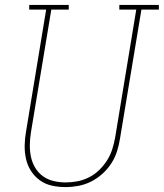

<svg xmlns="http://www.w3.org/2000/svg" viewBox="-20 -755 667 782"><path d="M247 7Q218 7 191 1Q164 -5 142.5 -20.5Q121 -36 106.5 -58.5Q92 -81 86 -107.5Q80 -134 80.5 -162.5Q81 -191 86 -219L168 -716H99V-735H260V-716H189L106 -216Q102 -191 101.5 -165.5Q101 -140 106 -116.5Q111 -93 123 -72.5Q135 -52 154 -38Q173 -24 197 -18Q221 -12 247 -12Q271 -12 295 -16.5Q319 -21 342 -32.5Q365 -44 384 -62.5Q403 -81 416.5 -102.5Q430 -124 437.5 -148Q445 -172 449 -195L535 -716H466V-735H627V-716H556L469 -192Q465 -166 457 -140Q449 -114 434 -90.5Q419 -67 397.5 -47.5Q376 -28 351 -15.5Q326 -3 299.5 2Q273 7 247 7Z"/></svg>

Font: Iosevka HT Thin Extended
Style: Italic
Weight: 100
Width: 7
Italic angle: -9°
Monospace: yes
Designer: Belleve Invis
Foundry: Belleve Invis
Version: Version 32.3.0; ttfautohint (v1.8.4)